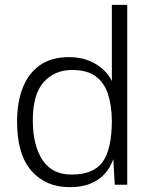

<svg xmlns="http://www.w3.org/2000/svg" viewBox="-20 -763 630 793"><path d="M268 10Q169 10 109.8 -57.5Q50.5 -125 50.5 -260.5Q50.5 -340.5 74 -400.5Q97.5 -460.5 145 -493.8Q192.5 -527 264.5 -527Q307 -527 338.2 -515.8Q369.5 -504.5 391 -488.2Q412.5 -472 425 -455.5Q437.5 -439 442 -428.5V-743H505.5V0H454L448 -106Q444 -94.5 434 -75.2Q424 -56 403.8 -36.2Q383.5 -16.5 350.2 -3.2Q317 10 268 10ZM275.5 -42Q367 -42 404.5 -95Q442 -148 442 -266Q441 -330.5 425 -377.2Q409 -424 373.5 -449Q338 -474 278 -474Q205 -474 160.2 -423.5Q115.5 -373 115.5 -266Q115.5 -163 155.2 -102.5Q195 -42 275.5 -42Z"/></svg>

Font: Public Sans Thin ExtraLight
Style: Regular
Weight: 250
Version: Version 1.007